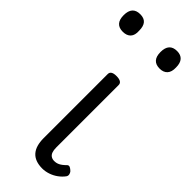

<svg xmlns="http://www.w3.org/2000/svg" viewBox="-300 -819 866 866"><g transform="rotate(45 133.0 -385.5)"><path d="M192 17Q169 17 151.5 10.5Q134 4 122.5 -9Q111 -22 105.5 -41Q100 -60 100 -84V-493Q100 -504 108.5 -509.5Q117 -515 134 -515Q152 -515 161 -509.5Q170 -504 170 -493V-95Q170 -78 174 -67Q178 -56 186.5 -50.5Q195 -45 207 -45Q218 -45 227 -48.5Q236 -52 244.5 -58.5Q253 -65 262 -74Q268 -79 275.5 -75.5Q283 -72 291 -64Q296 -58 297.5 -50Q299 -42 294 -35Q283 -20 266.5 -8Q250 4 230.5 10.5Q211 17 192 17ZM13 -676Q-12 -676 -24.5 -690Q-37 -704 -37 -732Q-37 -760 -24.5 -774Q-12 -788 13 -788Q38 -788 50 -774Q62 -760 62 -732Q64 -704 51 -690Q38 -676 13 -676ZM248 -676Q223 -676 210.5 -690Q198 -704 198 -732Q198 -760 210.5 -774Q223 -788 248 -788Q272 -788 284.5 -774Q297 -760 297 -732Q298 -704 285 -690Q272 -676 248 -676Z"/></g></svg>

Font: Playwrite CL Light
Style: Regular
Weight: 300
Designer: Veronika Burian, José Scaglione
Foundry: TypeTogether
Version: Version 1.002